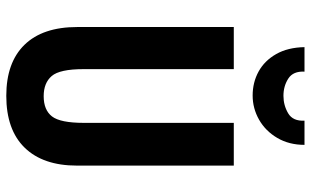

<svg xmlns="http://www.w3.org/2000/svg" viewBox="-209 -770 989 611"><g transform="rotate(90 285.5 -464.5)"><path d="M507 -215Q507 -107 450 -48.5Q393 10 285 10Q179 10 122.5 -48Q66 -106 66 -216V-714H200V-236Q200 -160 222 -134.5Q244 -109 286 -109Q330 -109 350.5 -135.5Q371 -162 371 -237V-714H507ZM441 -939Q441 -890 419 -852.5Q397 -815 361 -794.5Q325 -774 284 -774Q242 -774 207.5 -793Q173 -812 152 -849Q131 -886 130 -939H208Q206 -903 230 -887.5Q254 -872 285 -872Q315 -872 340.5 -887Q366 -902 364 -939Z"/></g></svg>

Font: Noto Sans Gujarati UI ExtraCondensed
Style: Bold
Weight: 700
Width: 2
Designer: Jelle Bosma - Monotype Design Team, Universal Thirst
Foundry: Monotype Imaging Inc.
Version: Version 2.106; ttfautohint (v1.8.4.7-5d5b)